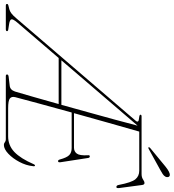

<svg xmlns="http://www.w3.org/2000/svg" viewBox="-25 -913 896 990"><g transform="rotate(90 423.0 -418.0)"><path d="M647 0H320.5Q312 0 312 -6.5Q312 -13 323 -14.5L369.5 -20Q391.5 -22 400 -47.5Q410.5 -82.5 427.5 -141.8Q444.5 -201 464.5 -272.5H227L44.5 -59.5Q24.5 -36 28 -28Q31.5 -20 52 -17L81 -12.5Q89.5 -11 88.5 -5Q87 0 80 0H-42.5Q-53 0 -51.5 -7.5Q-51 -11.5 -43 -13.5L-24.5 -18Q-13.5 -21 -3 -28.8Q7.5 -36.5 24 -56L550.5 -669.5Q564 -685.5 536.5 -687Q525.5 -688.5 522.2 -690.2Q519 -692 519.5 -695Q520.5 -700 528 -700H825Q842.5 -700 853.2 -707.5Q864 -715 872 -715Q880.5 -715 882 -701.5L897.5 -585.5Q899.5 -570 892.5 -570Q883.5 -570 881.5 -582.5Q869 -648 852.5 -668Q836 -688 808 -688H606.5Q587 -621 561.8 -531Q536.5 -441 511.5 -351.5H689.5Q709 -351.5 720 -366.2Q731 -381 728.5 -423.5Q727 -433 734.5 -433Q741 -433 742.5 -424.5L764.5 -282Q766 -270 760 -269.5Q753 -268.5 750.5 -278Q740.5 -315 727.5 -327.2Q714.5 -339.5 691.5 -339.5H508Q482.5 -247 461 -168Q439.5 -89 429 -48.5Q424.5 -30 435.5 -21Q446.5 -12 486.5 -12H631Q678 -12 711.8 -44.2Q745.5 -76.5 775 -144.5Q777.5 -150.5 781.5 -150.5Q787 -150.5 784.5 -138Q781 -104.5 763 -70.2Q745 -36 720.8 -13Q696.5 10 675 10Q667.5 10 661.5 5Q655.5 0 647 0ZM239 -286.5H468.5Q487.5 -354.5 507.2 -425.8Q527 -497 545 -563Q563 -629 576 -679.5ZM786 -822.5Q817.5 -848 832 -845.5Q839 -844 840.8 -837.2Q842.5 -830.5 839.5 -824Q834.5 -814.5 825.2 -808.8Q816 -803 803.5 -796L694.5 -736Q689 -733 687.5 -736.5Q685.5 -739.5 692 -745Z"/></g></svg>

Font: Fraunces 144pt S050 Thin
Style: Italic
Weight: 100
Italic angle: -16°
Version: Version 1.000; ttfautohint (v1.8.3)